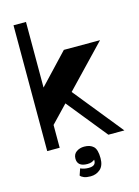

<svg xmlns="http://www.w3.org/2000/svg" viewBox="-143 -850 825 1138"><g transform="rotate(-15 270.0 -280.5)"><path d="M108.7 -114 105.7 -340 307.5 -554H529.5ZM57 0V-772H133.5V0ZM432.3 0 216.5 -267.3 269.7 -323.3 530.5 0ZM267.7 211.2Q242 211.2 226.6 204.9Q211.3 198.5 205 189.8L219 149.3Q240.5 159.8 269.2 159.8Q291.5 159.8 302.1 151.5Q312.7 143.3 312.7 126Q312.7 122.5 311.6 118.1Q310.5 113.7 310 109.7L315.7 118Q306 127.7 294.2 131.7Q282.5 135.7 268.2 135.7Q237 135.7 221.9 123.2Q206.8 110.7 206.8 87.3Q206.8 59.5 227 45.3Q247.2 31 275.2 31Q311.2 31 331.4 50Q351.5 69 351.5 122.3Q351.5 168 326.9 189.6Q302.2 211.2 267.7 211.2Z"/></g></svg>

Font: Savate ExtraLight
Style: Regular
Weight: 200
Designer: Max Esnée
Foundry: Plomb Type
Version: Version 2.000